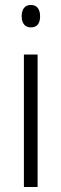

<svg xmlns="http://www.w3.org/2000/svg" viewBox="-20 -751 246 771"><path d="M104 -731Q123 -731 132 -718.5Q141 -706 141 -686Q141 -641 104 -641Q86 -641 76.5 -653Q67 -665 67 -686Q67 -706 76 -718.5Q85 -731 104 -731ZM131 -532V0H76V-532Z"/></svg>

Font: Noto Sans Gurmukhi UI Condensed Light
Style: Regular
Weight: 300
Width: 3
Designer: Jelle Bosma - Monotype Design Team
Foundry: Monotype Imaging Inc.
Version: Version 2.004; ttfautohint (v1.8.4.7-5d5b)